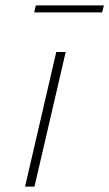

<svg xmlns="http://www.w3.org/2000/svg" viewBox="-20 -693 406 713"><path d="M73 0 189 -500H224L108 0ZM107 -647 113 -673H366L359 -647Z"/></svg>

Font: TitilliumWebThinItalic
Style: Thin Italic
Weight: 200
Italic angle: -13°
Version: Version 1.001;PS 57.000;hotconv 1.0.70;makeotf.lib2.5.55311